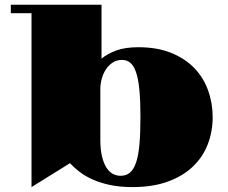

<svg xmlns="http://www.w3.org/2000/svg" viewBox="-20 -758 946 797"><path d="M110.8 -703.1H24.9V-738.3H401.4V-514.6Q426.3 -535.2 463.1 -548.6Q500 -562 554.2 -562Q632.8 -562 690.9 -538.3Q749 -514.6 787.1 -474.9Q825.2 -435.1 844 -382.3Q862.8 -329.6 862.8 -271.5Q862.8 -211.9 842.5 -159.2Q822.3 -106.4 781 -66.9Q739.7 -27.3 677.2 -4.4Q614.7 18.6 529.8 18.6Q477.1 18.6 436.3 9.8Q395.5 1 364 -13.2Q332.5 -27.3 309.6 -45.2Q286.6 -63 270.5 -80.6L110.8 18.6ZM396.5 -177.2Q396.5 -139.2 402.8 -111.3Q409.2 -83.5 420.2 -64.9Q431.2 -46.4 446.5 -37.4Q461.9 -28.3 480.5 -28.3Q503.9 -28.3 519.5 -41.5Q535.2 -54.7 544.9 -83.5Q554.7 -112.3 558.8 -158.7Q563 -205.1 563 -271.5Q563 -337.4 558.8 -382.6Q554.7 -427.7 545.4 -456.1Q536.1 -484.4 521.7 -496.8Q507.3 -509.3 486.3 -509.3Q463.9 -509.3 447 -497.8Q430.2 -486.3 418.9 -468.8Q407.7 -451.2 402.1 -430.2Q396.5 -409.2 396.5 -390.1Z"/></svg>

Font: GravitasOne
Style: Regular
Weight: 400
Designer: Riccardo De Franceschi
Foundry: Sorkin Type Co.
Version: Version 1.001